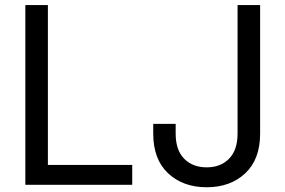

<svg xmlns="http://www.w3.org/2000/svg" viewBox="-20 -748 1154 777"><path d="M82.5 0V-727.5H173.8V-80.6H515.1V0ZM816.4 9.8Q720.7 9.8 660.4 -46.6Q600.1 -103 600.1 -207.5V-246.6H690.9V-207.5Q690.9 -140.6 725.3 -105.7Q759.8 -70.8 816.4 -70.8Q872.6 -70.8 907 -105.7Q941.4 -140.6 941.4 -207.5V-727.5H1032.7V-207.5Q1032.7 -103 972.4 -46.6Q912.1 9.8 816.4 9.8Z"/></svg>

Font: Inter 20pt
Style: Regular
Weight: 400
Version: Version 4.001;git-66647c0bb